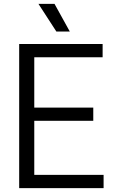

<svg xmlns="http://www.w3.org/2000/svg" viewBox="-20 -966 580 986"><path d="M78.5 0V-740H507V-672H156V-413.5H459V-345.5H156V-68H512V0ZM269.5 -804 177.5 -946H260L338.5 -804Z"/></svg>

Font: Encode Sans SmCnd
Style: Regular
Weight: 400
Width: 4
Designer: Multiple Designers
Foundry: Impallari Type
Version: Version 3.002; ttfautohint (v1.8.3) -l 8 -r 50 -G 200 -x 14 